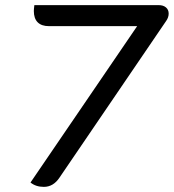

<svg xmlns="http://www.w3.org/2000/svg" viewBox="-20 -720 678 749"><path d="M515 -618H171Q142 -618 127 -633Q112 -648 112 -677Q112 -684 114 -700H599Q617 -700 627.5 -691Q638 -682 638 -667Q638 -652 628 -638L212 -27Q188 9 151 9Q120 9 99 -8Z"/></svg>

Font: K2D
Style: Italic
Weight: 400
Italic angle: -10°
Designer: Katatrad Aksorn Co.,Ltd.
Foundry: Cadson Demak Co.,Ltd.
Version: Version 1.000; ttfautohint (v1.6)